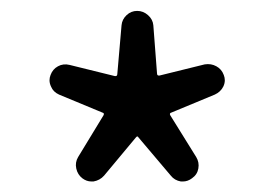

<svg xmlns="http://www.w3.org/2000/svg" viewBox="-20 -816 507 354"><path d="M171.9 -492.2Q164.1 -483.4 152.3 -481.4Q150.4 -481.4 148.4 -481.4Q139.6 -481.4 131.8 -487.3Q123 -494.1 120.6 -505.4Q118.2 -516.6 124 -526.4L170.9 -603.5Q172.9 -607.4 168.9 -608.4L88.9 -641.6Q78.1 -646.5 74.2 -656.2Q71.3 -662.1 71.3 -668Q71.3 -672.9 73.2 -677.7Q77.1 -688.5 86.9 -693.8Q96.7 -699.2 108.4 -696.3L191.4 -675.8Q196.3 -674.8 196.3 -679.7L204.1 -769.5Q205.1 -780.3 213.4 -788.1Q221.7 -795.9 232.9 -795.9Q244.1 -795.9 252.9 -788.1Q261.7 -780.3 262.7 -769.5L269.5 -680.7Q269.5 -675.8 274.4 -676.8L357.4 -697.3Q369.1 -699.2 378.9 -693.8Q388.7 -688.5 392.6 -677.7Q394.5 -672.9 394.5 -668Q394.5 -662.1 391.6 -656.2Q386.7 -646.5 376 -641.6L295.9 -608.4Q292 -607.4 293.9 -603.5L341.8 -526.4Q347.7 -516.6 345.7 -505.4Q343.8 -494.1 334 -487.3Q326.2 -481.4 317.4 -481.4Q315.4 -481.4 313.5 -481.4Q301.8 -483.4 294.9 -492.2L235.4 -562.5Q233.4 -566.4 230.5 -562.5Z"/></svg>

Font: Gen Jyuu GothicL Regular
Style: Regular
Weight: 400
Designer: [Source Han Sans]
Ryoko NISHIZUKA  (kana & ideographs); Paul D. Hunt (Latin, Greek & Cyrillic); Wenlong ZHANG  (bopomofo
Version: Version 1.002.20150607